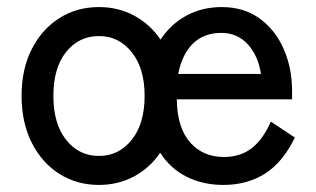

<svg xmlns="http://www.w3.org/2000/svg" viewBox="-20 -512 895 543"><path d="M260 11Q197 11 147.5 -20.5Q98 -52 69.5 -109Q41 -166 41 -241Q41 -316 69.5 -372.5Q98 -429 147.5 -460.5Q197 -492 260 -492Q315 -492 360 -467.5Q405 -443 434 -400Q463 -444 507.5 -468Q552 -492 607 -492Q670 -492 714.5 -459.5Q759 -427 782.5 -373Q806 -319 806 -255V-231H480Q481 -151 517.5 -109.5Q554 -68 613 -68Q660 -68 692 -93Q724 -118 746 -168L814 -123Q780 -53 729.5 -21Q679 11 612 11Q554 11 508 -12Q462 -35 433 -80Q404 -37 359 -13Q314 11 260 11ZM260 -71Q316 -71 352.5 -116.5Q389 -162 389 -241Q389 -319 352.5 -364.5Q316 -410 260 -410Q203 -410 167 -365Q131 -320 131 -241Q131 -162 167 -116.5Q203 -71 260 -71ZM484 -303H718Q710 -355 680.5 -387Q651 -419 606 -419Q557 -419 526 -389Q495 -359 484 -303Z"/></svg>

Font: Zen Kaku Gothic New Medium
Style: Regular
Weight: 500
Designer: Yoshimichi Ohira
Foundry: Positype
Version: Version 1.002